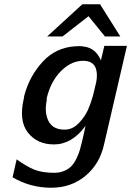

<svg xmlns="http://www.w3.org/2000/svg" viewBox="-20 -696 615 900"><path d="M201 -525 366 -676H449L544 -525H472L395 -620L273 -525ZM92 -236Q92 -238 93 -244Q94 -250 95 -252Q119 -340 180 -406.5Q241 -473 332 -479Q356 -481 371 -478Q428 -472 453 -413L469 -481H575L468 -20Q448 72 381 128Q314 184 220 184Q122 184 39 135L58 51Q105 85 142 99.5Q179 114 234 114Q260 114 281 105Q302 96 315 82.5Q328 69 339 46Q350 23 355.5 3Q361 -17 368 -47L381 -106Q317 -19 233 -19Q154 -19 110.5 -75Q67 -131 92 -236ZM199 -236V-225Q188 -173 205 -133.5Q222 -94 269 -89Q281 -88 294 -89Q326 -93 352.5 -122Q379 -151 392.5 -181.5Q406 -212 416 -248L431 -311Q438 -347 430 -373Q418 -411 370 -411Q314 -411 266 -363Q218 -315 199 -236Z"/></svg>

Font: Coval
Style: Medium Italic
Weight: 500
Foundry: Context Ltd
Version: Version 001.000